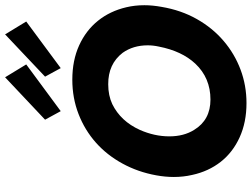

<svg xmlns="http://www.w3.org/2000/svg" viewBox="-137 -839 988 754"><g transform="rotate(-90 357.0 -462.0)"><path d="M329 12Q254 12 195 -14.8Q136 -41.5 98.5 -89.2Q61 -137 47 -201.5Q39 -236 39 -273.5Q39 -307 45.5 -342.5Q58.5 -414.5 91.8 -475.2Q125 -536 174 -579.5Q223 -623 286 -647.5Q349 -672 421 -672Q497 -672 555.8 -645.2Q614.5 -618.5 652.5 -571.2Q690.5 -524 705.5 -460Q713.5 -426.5 713.5 -389Q713.5 -357 707 -321.5Q694 -244.5 659 -182.8Q624 -121 573.2 -77.8Q522.5 -34.5 460.2 -11.2Q398 12 329 12ZM343 -129.5Q428 -129.5 484 -189Q533.5 -242 551 -332Q556 -354.5 556 -376Q556 -433 526.5 -474.5Q482.5 -531.5 403 -531Q359 -531 325 -515Q258 -482 224 -407Q198.5 -349.5 198.5 -291Q198.5 -234 224 -193.5Q263 -129.5 343 -129.5ZM297.5 -717.5 264 -779 430.5 -936 481 -853ZM466.5 -717.5 433 -779 599 -936 649.5 -853Z"/></g></svg>

Font: Lucymar Sans
Style: Bold Italic
Weight: 700
Italic angle: -10°
Foundry: The League of Moveable Type (original font) / Main changes by Cristiano Sobral with portions from Mirco Monsees
Version: Version 2.00;August 30, 2020;FontCreator 13.0.0.2681 64-bit